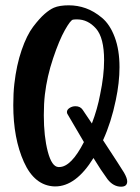

<svg xmlns="http://www.w3.org/2000/svg" viewBox="-20 -773 528 723"><path d="M447 -123Q459 -102 459 -90Q459 -70 436 -70Q407 -70 385 -98Q360 -132 332 -178Q266 -71 188 -71H185Q110 -74 70 -163Q30 -252 30 -377Q30 -422 34 -457Q42 -528 61.5 -584.5Q81 -641 105 -672.5Q129 -704 148 -720.5Q167 -737 183 -744Q204 -753 239 -753Q272 -753 303 -742Q334 -731 364 -706Q394 -681 412 -633Q430 -585 430 -520Q430 -462 416 -396Q399 -313 368 -245Q435 -143 447 -123ZM200 -144H203Q248 -144 296 -238L235 -342Q232 -346 232 -351Q232 -360 242 -366.5Q252 -373 264 -373Q282 -373 291 -360Q313 -327 326 -308Q347 -363 357 -417Q372 -488 372 -546Q372 -631 341.5 -665.5Q311 -700 270 -700Q260 -700 255 -699Q246 -698 224.5 -660Q203 -622 180 -553.5Q157 -485 149 -417Q145 -382 145 -339Q145 -259 160 -202Q175 -145 200 -144Z"/></svg>

Font: KleponIjo
Style: Ijo
Weight: 400
Designer: Aprian Dwi Nur Sembada & Aurellia CItra
Version: Version 001.000